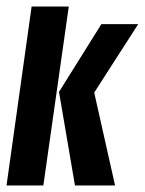

<svg xmlns="http://www.w3.org/2000/svg" viewBox="-21 -569 444 589"><path d="M209 0 160 -287 290 -495H403L268 -285L332 0ZM-1 0 76 -549H190L112 0Z"/></svg>

Font: Alumni Sans Thin
Style: Bold Italic
Weight: 700
Italic angle: -8°
Version: Version 1.016